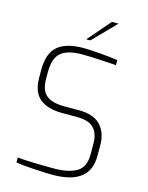

<svg xmlns="http://www.w3.org/2000/svg" viewBox="-135 -1008 842 1096"><g transform="rotate(15 286.0 -459.5)"><path d="M68 -9V-38Q143 -31 284 -31Q369 -31 417 -59Q465 -87 465 -162V-225Q465 -286 434.5 -317.5Q404 -349 336 -349H248Q161 -349 114.5 -387Q68 -425 68 -512V-557Q68 -655 118 -697Q168 -739 268 -739Q307 -739 372 -733.5Q437 -728 473 -722V-692Q466 -692 450 -694Q431 -695 373.5 -698.5Q316 -702 270 -702Q188 -702 148 -670Q108 -638 108 -556V-514Q108 -445 143 -417Q178 -389 247 -389H338Q422 -389 463.5 -345.5Q505 -302 505 -227V-163Q505 6 285 6Q245 6 172.5 1.5Q100 -3 68 -9ZM387 -925H426L295 -791H271Z"/></g></svg>

Font: Exo ExtraLight
Style: Regular
Weight: 275
Designer: Natanael Gama
Foundry: Natanael Gama
Version: Version 1.500; ttfautohint (v1.6)